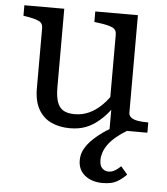

<svg xmlns="http://www.w3.org/2000/svg" viewBox="-53 -555 730 839"><g transform="rotate(5 312.0 -136.0)"><path d="M195 -508V-163Q195 -125 203 -100.5Q211 -76 229.5 -64.5Q248 -53 280 -53Q313 -53 342 -66Q371 -79 397 -104Q414 -120 429 -141V-415Q429 -437 410.5 -445.5Q392 -454 353 -459L331 -462V-508H518V-81Q518 -67 529 -59Q540 -51 558.5 -48Q577 -45 601 -45H604V0H514Q488 16 470 31Q447 50 434 68.5Q421 87 415.5 104Q410 121 410 136Q410 161 421.5 172.5Q433 184 450 184Q461 184 470.5 179.5Q480 175 488.5 168.5Q497 162 503 156L532 190Q513 210 490 223Q467 236 428 236Q381 236 350.5 212Q320 188 320 145Q320 119 332.5 96Q345 73 368 51Q391 29 424 7Q431 3 438 -1V-86Q416 -57 393 -38Q366 -14 335 -2Q304 10 265 10Q218 10 182 -7Q146 -24 126 -60Q106 -96 106 -151V-415Q106 -437 88 -445.5Q70 -454 32 -460L20 -462V-508Z"/></g></svg>

Font: Roboto Serif 20pt
Style: Regular
Weight: 400
Designer: Greg Gazdowicz
Foundry: Commercial Type
Version: Version 1.008